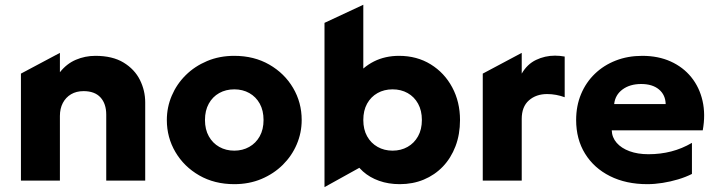

<svg xmlns="http://www.w3.org/2000/svg" viewBox="-20 -760 3011 808"><path d="M68.1 0V-450.2L232.1 -537.5V-456Q260.6 -492 299.4 -508.5Q338.2 -525 381.4 -525Q453.5 -525 499.9 -496.8Q546.4 -468.5 568.8 -423.7Q591.1 -378.9 591.1 -329V0H427.1V-277.5Q427.1 -323.6 402.8 -350.1Q378.5 -376.5 331.6 -376.5Q301.4 -376.5 279.1 -363.4Q256.8 -350.2 244.4 -326.6Q232.1 -303 232.1 -272.2V0Z M965.9 15Q882.5 15 818.5 -21.8Q754.5 -58.6 718.3 -120Q682.1 -181.4 682.1 -255Q682.1 -308.5 702.8 -357.2Q723.5 -405.9 761.5 -443.6Q799.5 -481.2 851.5 -503.1Q903.5 -525 965.9 -525Q1049.2 -525 1113.2 -488.2Q1177.2 -451.4 1213.4 -390Q1249.6 -328.6 1249.6 -255Q1249.6 -201.5 1228.9 -152.8Q1208.2 -104.1 1170.2 -66.4Q1132.2 -28.8 1080.4 -6.9Q1028.6 15 965.9 15ZM965.9 -126Q1001 -126 1028.9 -141.8Q1056.9 -157.5 1073 -186.4Q1089.1 -215.2 1089.1 -255Q1089.1 -294.8 1073.2 -323.7Q1057.2 -352.6 1029.3 -368.3Q1001.4 -384 965.9 -384Q930.4 -384 902.4 -368.3Q874.5 -352.6 858.6 -323.7Q842.6 -294.8 842.6 -255Q842.6 -215.2 858.8 -186.4Q874.9 -157.5 902.8 -141.8Q930.8 -126 965.9 -126Z M1662.4 15Q1614.8 15 1575.3 0.9Q1535.9 -13.1 1507.6 -38.4Q1479.2 -63.8 1464.6 -97.2L1514.6 -127V-66.2L1345.6 27.5V-663.8L1508.9 -740V-394.8L1472.1 -432.2Q1507 -478 1553.9 -501.5Q1600.9 -525 1659.4 -525Q1734.5 -525 1792.4 -489.3Q1850.4 -453.6 1883.1 -392.4Q1915.9 -331.2 1915.9 -255Q1915.9 -194.4 1896.9 -144.6Q1877.9 -94.8 1843.8 -59.1Q1809.6 -23.5 1763.4 -4.2Q1717.2 15 1662.4 15ZM1632.1 -126Q1667.2 -126 1695.2 -141.8Q1723.1 -157.5 1739.2 -186.4Q1755.4 -215.2 1755.4 -255Q1755.4 -294.8 1739.4 -323.7Q1723.5 -352.6 1695.6 -368.3Q1667.6 -384 1632.1 -384Q1596.6 -384 1568.7 -368.3Q1540.8 -352.6 1524.8 -323.7Q1508.9 -294.8 1508.9 -255Q1508.9 -215.2 1525 -186.4Q1541.1 -157.5 1569.1 -141.8Q1597 -126 1632.1 -126Z M2011.6 0V-450.2L2175.6 -537.5V-450.2Q2198.5 -490 2236 -507.9Q2273.5 -525.8 2315.6 -525.8Q2326 -525.8 2336.4 -524.8Q2346.9 -523.9 2356.4 -522V-350.8Q2339.4 -357.1 2320.4 -360.7Q2301.4 -364.2 2282.6 -364.2Q2236.1 -364.2 2205.9 -337.6Q2175.6 -310.9 2175.6 -259.5V0Z M2704.1 15Q2614.5 15 2547.1 -18.8Q2479.6 -52.6 2442.1 -113.4Q2404.6 -174.1 2404.6 -255.2Q2404.6 -314.4 2425.2 -363.8Q2445.8 -413.2 2483.2 -449.3Q2520.6 -485.4 2571.4 -505.2Q2622.1 -525 2682.9 -525Q2750 -525 2802.4 -501.3Q2854.8 -477.6 2889.1 -435.2Q2923.4 -392.8 2936.5 -335.7Q2949.6 -278.6 2937.4 -211.5H2554.4Q2555.5 -181.5 2575.2 -158.9Q2594.9 -136.4 2629.2 -123.7Q2663.6 -111 2708.9 -111Q2759.4 -111 2804.8 -122.7Q2850.2 -134.4 2891.9 -158.8V-28Q2865.9 -14.8 2833.9 -5.2Q2801.9 4.4 2768.4 9.7Q2735 15 2704.1 15ZM2564.6 -322H2781.4Q2780.5 -360.6 2753.1 -383.6Q2725.6 -406.5 2678.4 -406.5Q2631 -406.5 2599.9 -383.6Q2568.8 -360.6 2564.6 -322Z"/></svg>

Font: Geologica-Sharp
Style: Regular
Weight: 100
Designer: Sindre Bremnes, Frode Helland
Foundry: Monokrom Skriftforlag AS
Version: Version 1.010;gftools[0.9.28]